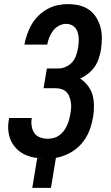

<svg xmlns="http://www.w3.org/2000/svg" viewBox="-20 -763 540 934"><path d="M137 151 161 6Q172 7 181.5 7.5Q191 8 201 8H203Q176 8 150.5 4Q125 0 102 -10.5Q79 -21 61.5 -38.5Q44 -56 33.5 -78.5Q23 -101 20.5 -127.5Q18 -154 23 -180L24 -189H135L134 -185Q131 -166 134.5 -147Q138 -128 148.5 -114Q159 -100 176.5 -94Q194 -88 213 -88Q227 -88 242 -92Q257 -96 269 -105Q281 -114 290.5 -126.5Q300 -139 306 -152.5Q312 -166 316 -180Q320 -194 322 -208Q325 -223 326 -238Q327 -253 324.5 -267Q322 -281 317 -294Q312 -307 302 -316.5Q292 -326 278 -330Q264 -334 249 -334H192L208 -430H265Q283 -430 301.5 -438.5Q320 -447 332.5 -462Q345 -477 351 -495.5Q357 -514 360 -532Q362 -545 363 -558Q364 -571 362.5 -583.5Q361 -596 357 -608Q353 -620 345 -629Q337 -638 325.5 -642.5Q314 -647 301 -647Q284 -647 267 -638Q250 -629 238.5 -614Q227 -599 220 -581.5Q213 -564 210 -547V-546H99V-548Q104 -573 112.5 -597.5Q121 -622 134.5 -645Q148 -668 167.5 -687Q187 -706 210.5 -719Q234 -732 259.5 -737.5Q285 -743 309 -743Q338 -743 364.5 -737Q391 -731 412.5 -716Q434 -701 448 -678.5Q462 -656 469 -630Q476 -604 475.5 -576Q475 -548 471 -520Q467 -499 460 -477.5Q453 -456 440 -437.5Q427 -419 408.5 -404.5Q390 -390 370 -381Q391 -367 407 -346.5Q423 -326 430 -301Q437 -276 437 -248Q437 -220 433 -193L432 -192Q427 -158 413.5 -124.5Q400 -91 376 -63.5Q352 -36 319 -18.5Q286 -1 252 5L228 151Z"/></svg>

Font: Iosevka
Style: Bold Italic
Weight: 700
Italic angle: -9°
Monospace: yes
Designer: Belleve Invis
Foundry: Belleve Invis
Version: Version 32.5.0; ttfautohint (v1.8.4)